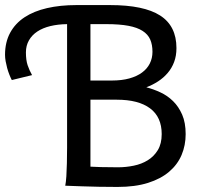

<svg xmlns="http://www.w3.org/2000/svg" viewBox="-20 -738 830 763"><path d="M239.3 0Q242.2 -14.6 243.7 -37.6Q245.1 -60.5 245.8 -89.4Q246.6 -118.2 246.6 -151.9V-642.1Q210 -641.6 179.9 -634.3Q149.9 -627 128.4 -612.8Q106.9 -598.6 95 -577.6Q83 -556.6 83 -529.8Q83 -499 89.8 -478.8Q96.7 -458.5 107.4 -439.5L26.9 -419.9Q22 -429.2 17.1 -441.7Q12.2 -454.1 8.5 -467.5Q4.9 -481 2.4 -494.6Q0 -508.3 0 -520Q0 -570.3 20.3 -607.7Q40.5 -645 77.6 -669.4Q114.7 -693.8 167 -705.8Q219.2 -717.8 283.2 -717.8H417.5Q551.8 -717.8 616.5 -676.3Q681.2 -634.8 681.2 -546.9Q681.2 -516.1 671.9 -491.5Q662.6 -466.8 646.2 -447.8Q629.9 -428.7 608.2 -414.6Q586.4 -400.4 561.5 -391.1Q589.8 -383.8 617.7 -370.8Q645.5 -357.9 667.7 -336.2Q689.9 -314.5 703.9 -282.5Q717.8 -250.5 717.8 -205.1Q717.8 -160.6 701.7 -122.3Q685.5 -84 652.3 -55.7Q619.1 -27.3 568.1 -11.2Q517.1 4.9 446.8 4.9Q409.2 4.9 372.3 4.2Q335.4 3.4 305.7 2.4Q271 1.5 239.3 0ZM339.4 -75.7Q353 -74.7 380.4 -74Q407.7 -73.2 449.2 -73.2Q480.5 -73.2 511.5 -79.6Q542.5 -85.9 567.1 -101.1Q591.8 -116.2 607.2 -141.6Q622.6 -167 622.6 -205.1Q622.6 -272.9 576.4 -307.4Q530.3 -341.8 444.3 -341.8H339.4ZM339.4 -642.1V-418H424.8Q463.9 -418 493.9 -426.3Q523.9 -434.6 544.4 -449.7Q564.9 -464.8 575.4 -485.8Q585.9 -506.8 585.9 -532.2Q585.9 -560.5 576.9 -581.1Q567.9 -601.6 546.6 -615.2Q525.4 -628.9 490.2 -635.5Q455.1 -642.1 402.8 -642.1Z"/></svg>

Font: Andika Compact
Style: Regular
Weight: 400
Designer: Victor Gaultney, Annie Olsen, Julie Remington, Don Collingsworth, Eric Hays, Becca Hirsbrunner
Foundry: SIL International
Version: Version 5.000 ; LnSpcTght